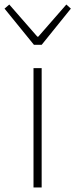

<svg xmlns="http://www.w3.org/2000/svg" viewBox="-43 -828 333 848"><path d="M105 -527H141V0H105ZM-23 -790 -2 -808 122 -666H126L250 -808L270 -790L141 -630H107Z"/></svg>

Font: Merged Yaku Han JP Thin
Style: Regular
Weight: 250
Designer: Ryoko NISHIZUKA 西塚涼子 (kana, bopomofo & ideographs); Paul D. Hunt (Latin, Greek & Cyrillic); Sandoll Communications 산돌커뮤니
Foundry: Adobe
Version: Version 2.004